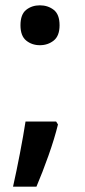

<svg xmlns="http://www.w3.org/2000/svg" viewBox="-20 -573 318 722"><path d="M57 -478Q57 -438 78.5 -420.5Q100 -403 130 -403Q160 -403 182 -420.5Q204 -438 204 -478Q204 -519 182 -536Q160 -553 130 -553Q100 -553 78.5 -536Q57 -519 57 -478ZM191 -116H76Q68 -64 55 3.5Q42 71 29 129H117Q140 75 162.5 11.5Q185 -52 198 -105Z"/></svg>

Font: Noto Sans Display Medium
Style: Regular
Weight: 500
Designer: Monotype Design Team
Foundry: Monotype Imaging Inc.
Version: Version 1.900